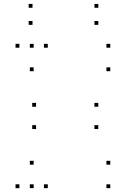

<svg xmlns="http://www.w3.org/2000/svg" viewBox="-20 -968 660 998"><path d="M228.4 -720V-740H208.4V-720ZM80.8 -720V-740H60.8V-720ZM80.8 10V-10H60.8V10ZM228.4 10V-10H208.4V10ZM155 -112.1V-132.1H135V-112.1ZM155 10V-10H135V10ZM553.2 10V-10H533.2V10ZM553.2 -112.1V-132.1H533.2V-112.1ZM167.5 -413.2V-433.2H147.5V-413.2ZM167.5 -297.4V-317.4H147.5V-297.4ZM490.8 -297.4V-317.4H470.8V-297.4ZM490.8 -413.2V-433.2H470.8V-413.2ZM553.2 -720V-740H533.2V-720ZM155 -720V-740H135V-720ZM155 -597.9V-617.9H135V-597.9ZM553.2 -597.9V-617.9H533.2V-597.9ZM149 -927.6V-947.6H129V-927.6ZM149 -838.8V-858.8H129V-838.8ZM491 -838.8V-858.8H471V-838.8ZM491 -927.6V-947.6H471V-927.6Z"/></svg>

Font: Monaspace Neon Dots Var
Style: Regular
Weight: 400
Designer: Riley Cran and the Lettermatic Team
Version: Version 1.100 (Monaspace Neon Dots)